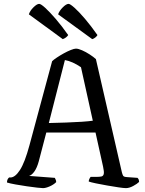

<svg xmlns="http://www.w3.org/2000/svg" viewBox="-20 -971 750 991"><path d="M202 0Q195 0 172 -2.5Q149 -5 118.5 -9.5Q88 -14 60 -19Q32 -24 16 -29Q16 -46 27 -55H34Q58 -55 83 -93.5Q108 -132 132 -221L249 -655Q257 -663 273.5 -674Q290 -685 309 -695.5Q328 -706 345.5 -713Q363 -720 372 -720Q384 -720 403.5 -711.5Q423 -703 443 -690Q463 -677 475 -666L609 -82Q612 -70 615.5 -64Q619 -58 634 -57L690 -53Q692 -50 694.5 -47Q697 -44 698 -32Q688 -22 667.5 -11Q647 0 630 0Q619 0 592 -4Q565 -8 533.5 -13.5Q502 -19 475.5 -24.5Q449 -30 438 -34Q438 -41 441.5 -48Q445 -55 448 -58H476Q493 -58 503 -60Q513 -62 515.5 -73Q518 -84 512 -111L473 -287H219L180 -138Q171 -105 157.5 -86Q144 -67 130 -63L263 -53Q264 -50 267 -44.5Q270 -39 270 -31Q257 -18 236.5 -9Q216 0 202 0ZM232 -336Q276 -337 320.5 -338.5Q365 -340 402 -342.5Q439 -345 459 -348L398 -624Q354 -654 315 -661ZM304 -769 129 -897Q135 -916 153 -933.5Q171 -951 182 -951Q191 -951 213.5 -930.5Q236 -910 267.5 -873.5Q299 -837 332 -790Q323 -776 304 -769ZM456 -769 280 -897Q286 -915 304 -933Q322 -951 334 -951Q342 -951 365 -930.5Q388 -910 419 -873.5Q450 -837 483 -790Q480 -784 472 -777.5Q464 -771 456 -769Z"/></svg>

Font: Texturina Light
Style: Regular
Weight: 300
Designer: Guillermo Torres Carreño
Foundry: Omnibus-Type
Version: Version 1.002; ttfautohint (v1.8.3)